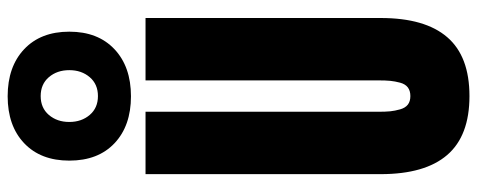

<svg xmlns="http://www.w3.org/2000/svg" viewBox="-401 -868 1276 514"><g transform="rotate(-90 237.0 -611.0)"><path d="M27.8 -230V-859.4H194.8V-236.8Q194.8 -217.3 196 -204.6Q197.3 -191.9 201.2 -178Q205.1 -164.1 213.9 -157.2Q222.7 -150.4 236.8 -150.4Q251 -150.4 260 -157.2Q269 -164.1 272.7 -178Q276.4 -191.9 277.6 -204.3Q278.8 -216.8 278.8 -236.8V-859.4H445.8V-230Q445.8 -111.3 394.5 -51.8Q343.3 7.8 236.8 7.8Q130.4 7.8 79.1 -51.8Q27.8 -111.3 27.8 -230ZM64 -1063.5Q64 -1140.1 110.6 -1184.3Q157.2 -1228.5 236.3 -1228.5Q315.4 -1228.5 362.3 -1184.3Q409.2 -1140.1 409.2 -1063.5Q409.2 -986.8 362.3 -942.6Q315.4 -898.4 236.3 -898.4Q157.2 -898.4 110.6 -942.4Q64 -986.3 64 -1063.5ZM186.3 -1008.8Q205.1 -986.8 236.8 -986.8Q268.6 -986.8 287.4 -1008.8Q306.2 -1030.8 306.2 -1063.5Q306.2 -1096.2 287.4 -1118.2Q268.6 -1140.1 236.8 -1140.1Q205.1 -1140.1 186.3 -1118.2Q167.5 -1096.2 167.5 -1063.5Q167.5 -1030.8 186.3 -1008.8Z"/></g></svg>

Font: Anton
Style: Regular
Weight: 400
Designer: Vernon Adams, Tural Alisoy
Foundry: Vernon Adams
Version: Version 2.300